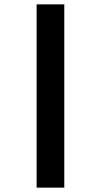

<svg xmlns="http://www.w3.org/2000/svg" viewBox="-20 -722 388 881"><path d="M148 139V-702H275V139Z"/></svg>

Font: Noto Sans Kannada Condensed
Style: Bold
Weight: 700
Width: 3
Designer: Jelle Bosma - Monotype Design Team
Foundry: Monotype Imaging Inc.
Version: Version 2.005; ttfautohint (v1.8.4.7-5d5b)